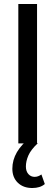

<svg xmlns="http://www.w3.org/2000/svg" viewBox="-20 -720 278 964"><path d="M72 -700V0H166V-700ZM69.5 197.5C87.8 215.2 112 224 142 224C168.7 224 189.7 217.3 205 204L188 156C176.7 164 165.3 168 154 168C141.3 168 130.8 163.3 122.5 154C114.2 144.7 110 132 110 116C110 98 114.2 79.5 122.5 60.5C130.8 41.5 146.3 21.3 169 0L134 -31C72.7 16.3 42 69 42 127C42 156.3 51.2 179.8 69.5 197.5Z"/></svg>

Font: Rookery
Style: Regular
Weight: 400
Designer: Ryan Kimball / Julieta Ulanovsky
Foundry: Motorola Mobility LLC.
Version: Version 1.0